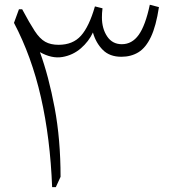

<svg xmlns="http://www.w3.org/2000/svg" viewBox="-20 -771 748 791"><path d="M597.2 -751.5 634.8 -741.7Q623 -663.6 601.8 -618.9Q580.6 -574.2 550.3 -555.7Q520 -537.1 480 -537.1Q431.6 -537.1 403.3 -565.7Q375 -594.2 362.8 -637.2Q346.2 -600.6 313.2 -572Q280.3 -543.5 236.8 -536.1Q193.4 -528.8 144.5 -556.2Q180.7 -457 205.1 -326.9Q229.5 -196.8 229.5 -42.5L210 0H194.8Q187 -201.2 148.7 -369.9Q110.4 -538.6 37.6 -676.8L58.1 -732.9H71.3Q102.1 -675.3 123 -643.3Q144 -611.3 166.3 -598.9Q188.5 -586.4 221.2 -586.4Q280.3 -586.4 313.7 -624Q347.2 -661.6 371.1 -744.6L402.3 -736.8Q400.9 -726.1 400.4 -717Q399.9 -708 399.9 -699.2Q399.9 -653.3 421.4 -621.1Q442.9 -588.9 481.9 -588.9Q523.9 -588.9 551.5 -627.4Q579.1 -666 597.2 -751.5Z"/></svg>

Font: Pinar DS1 Light
Style: Regular
Weight: 300
Designer: Amin Abedi
Version: Version 3.000